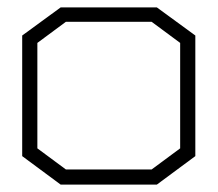

<svg xmlns="http://www.w3.org/2000/svg" viewBox="-20 -497 588 519"><path d="M404 2H144L40 -75V-401L144 -477H404L508 -401V-75ZM467 -381 390 -438H158L81 -381V-96L158 -39H390L467 -96Z"/></svg>

Font: Turret Road Light
Style: Regular
Weight: 300
Designer: Noponies
Foundry: Noponies
Version: Version 1.001; ttfautohint (v1.8)